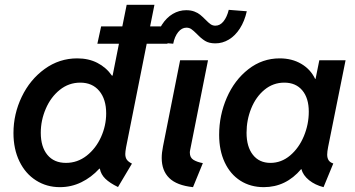

<svg xmlns="http://www.w3.org/2000/svg" viewBox="-20 -772 1481 800"><path d="M396 -69.3H394Q360.4 -32.7 318.6 -12.5Q276.9 7.8 229.5 7.8Q174.3 7.8 130.1 -20.3Q85.9 -48.3 61 -99.6Q36.1 -150.9 36.1 -217.8Q36.1 -296.9 70.6 -368.7Q105 -440.4 166 -484.6Q227.1 -528.8 301.8 -528.8Q349.1 -528.8 385.7 -510Q422.4 -491.2 446.3 -457H449.2L475.6 -589.8H385.7L401.4 -662.1H489.7L507.8 -752H623.5L605.5 -662.1H694.3L677.7 -589.8H591.3L505.4 -158.7Q502 -139.2 502 -130.4Q502 -116.2 508.3 -106.9Q514.6 -97.7 529.8 -90.3L471.7 7.3Q437.5 -9.3 418.9 -27.3Q400.4 -45.4 396 -69.3ZM422.4 -299.8Q422.4 -358.4 393.6 -393.1Q364.7 -427.7 314.5 -427.7Q266.6 -427.7 229 -397.5Q191.4 -367.2 170.7 -318.8Q149.9 -270.5 149.9 -218.8Q149.9 -160.2 177.5 -126.7Q205.1 -93.3 254.9 -93.3Q302.7 -93.3 341.1 -123.3Q379.4 -153.3 400.9 -200.9Q422.4 -248.5 422.4 -299.8Z M653.8 -113.8Q653.8 -135.3 659.2 -162.1L730.5 -521H846.7L772.5 -147.9Q771 -141.6 771 -136.2Q771 -115.2 786.1 -106Q801.3 -96.7 825.2 -92.3L784.2 7.8Q716.3 0.5 685.1 -30.3Q653.8 -61 653.8 -113.8ZM755.9 -729.5Q775.4 -729.5 790 -723.9Q804.7 -718.3 814.2 -710.4Q823.7 -702.6 836.4 -689.9Q848.6 -677.2 857.4 -671.1Q866.2 -665 877.4 -665Q897 -665 911.4 -683.1Q925.8 -701.2 933.1 -731L1008.3 -725.1Q999 -683.6 979.5 -653.3Q960 -623 933.6 -607.2Q907.2 -591.3 877.4 -591.3Q851.1 -591.3 834.5 -601.6Q817.9 -611.8 799.8 -630.9Q786.1 -644.5 777.3 -650.6Q768.6 -656.7 756.8 -656.7Q737.3 -656.7 722.4 -638.2Q707.5 -619.6 701.7 -589.8L626 -596.2Q635.3 -638.7 654.5 -668.7Q673.8 -698.7 700 -714.1Q726.1 -729.5 755.9 -729.5Z M893.1 -210.4Q893.1 -291.5 925 -365Q957 -438.5 1014.9 -483.6Q1072.8 -528.8 1145.5 -528.8Q1196.3 -528.8 1235.1 -506.1Q1273.9 -483.4 1293 -443.4H1294.9L1310.5 -521H1419.9L1347.2 -159.7Q1343.3 -140.1 1343.3 -127.9Q1343.3 -113.8 1349.1 -104.5Q1355 -95.2 1368.7 -90.8L1328.1 7.8Q1293 -1 1267.8 -21.2Q1242.7 -41.5 1235.8 -67.4H1234.9Q1171.4 7.8 1079.1 7.8Q1023.9 7.8 981.7 -19Q939.5 -45.9 916.3 -95.5Q893.1 -145 893.1 -210.4ZM1266.6 -306.6Q1266.6 -363.3 1239.5 -395.5Q1212.4 -427.7 1164.6 -427.7Q1118.2 -427.7 1082.3 -398.2Q1046.4 -368.7 1026.9 -320.6Q1007.3 -272.5 1007.3 -218.8Q1007.3 -160.6 1033.7 -127Q1060.1 -93.3 1106.9 -93.3Q1152.3 -93.3 1189 -124.3Q1225.6 -155.3 1246.1 -204.6Q1266.6 -253.9 1266.6 -306.6Z"/></svg>

Font: Reddit Sans Vanilla SemiBold
Style: Italic
Weight: 600
Italic angle: -11.25°
Designer: Stephen Hutchings
Version: Version 1.013